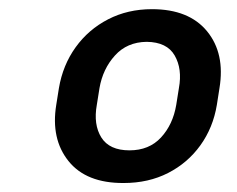

<svg xmlns="http://www.w3.org/2000/svg" viewBox="-20 -742 525 425"><path d="M104.5 -509.8 110.4 -546.9Q119.1 -598.1 147.5 -637.5Q175.8 -676.8 219.2 -699.2Q262.7 -721.7 316.4 -721.7Q398.4 -721.7 438.5 -672.6Q478.5 -623.5 465.8 -546.9L460 -509.8Q451.7 -459.5 423.6 -420.4Q395.5 -381.3 352.1 -359.1Q308.6 -336.9 253.9 -336.9Q170.9 -336.4 131.6 -385.5Q92.3 -434.6 104.5 -509.8ZM200.2 -546.9 194.3 -509.8Q186.5 -466.3 204.3 -437.7Q222.2 -409.2 266.6 -409.2Q310.1 -409.2 336.4 -437.7Q362.8 -466.3 370.1 -509.8L376 -546.9Q383.8 -589.4 366.7 -619.1Q349.6 -648.9 304.7 -649.4Q261.2 -648.9 234.4 -619.1Q207.5 -589.4 200.2 -546.9Z"/></svg>

Font: Inter Tight Black
Style: Italic
Weight: 900
Italic angle: -9.39999°
Designer: Rasmus Andersson
Foundry: rsms
Version: Version 3.004; ttfautohint (v1.8.4.7-5d5b)